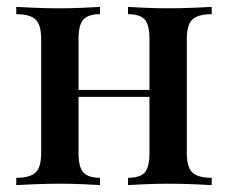

<svg xmlns="http://www.w3.org/2000/svg" viewBox="-20 -535 660 555"><path d="M592 -515V-494Q553 -494 536.5 -479Q520 -464 520 -422V-93Q520 -51 536.5 -36Q553 -21 592 -21V0Q575 -1 539 -2.5Q503 -4 468 -4Q434 -4 400.5 -2.5Q367 -1 350 0V-21Q384 -21 398 -36Q412 -51 412 -93V-422Q412 -464 398 -479Q384 -494 350 -494V-515Q367 -514 399.5 -512.5Q432 -511 466 -511Q501 -511 537.5 -512.5Q574 -514 592 -515ZM269 -515V-494Q236 -494 221.5 -479Q207 -464 207 -422V-93Q207 -51 221.5 -36Q236 -21 269 -21V0Q253 -1 220.5 -2.5Q188 -4 153 -4Q119 -4 82 -2.5Q45 -1 27 0V-21Q66 -21 82.5 -36Q99 -51 99 -93V-422Q99 -464 82.5 -479Q66 -494 27 -494V-515Q45 -514 81 -512.5Q117 -511 151 -511Q186 -511 219.5 -512.5Q253 -514 269 -515ZM448 -275V-255H166V-275Z"/></svg>

Font: Playfair Display Medium
Style: Regular
Weight: 500
Designer: Claus Eggers Sørensen
Foundry: Claus Eggers Sørensen
Version: Version 1.203